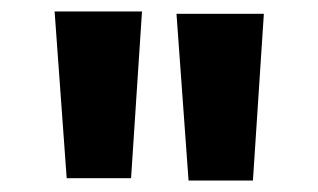

<svg xmlns="http://www.w3.org/2000/svg" viewBox="-20 -813 554 334"><path d="M208 -503H96L75 -793H227ZM439 -789 420 -499H308L287 -789Z"/></svg>

Font: SUIT Heavy
Style: Regular
Weight: 900
Designer: Sunn Youn; Korean Glyphs from Source Han Sans (Sandoll Communications; Soo-young Jang, Joo-yeon Kang)
Foundry: Sunn
Version: Version 1.006